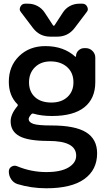

<svg xmlns="http://www.w3.org/2000/svg" viewBox="-20 -803 568 1030"><path d="M255.9 -252.9Q309.6 -252.9 341.8 -282.7Q374 -312.5 374 -361.3Q374 -413.1 339.8 -443.4Q305.7 -473.6 251 -473.6Q199.2 -473.6 167.5 -442.4Q135.7 -411.1 135.7 -361.3Q135.7 -311.5 167.5 -282.2Q199.2 -252.9 255.9 -252.9ZM388.7 32.2Q388.7 -46.9 241.2 -46.9Q130.9 -46.9 84 -72.8Q37.1 -98.6 37.1 -152.3Q37.1 -190.4 73.2 -233.4Q78.1 -239.3 73.2 -244.1Q27.3 -290 27.3 -364.3Q27.3 -448.2 82.5 -502Q137.7 -555.7 223.6 -555.7Q321.3 -555.7 383.8 -499Q384.8 -498 386.2 -498.5Q387.7 -499 387.7 -501Q387.7 -519.5 400.9 -532.2Q414.1 -544.9 432.6 -544.9H439.5Q460.9 -544.9 476.1 -529.8Q491.2 -514.6 491.2 -494.1V-362.3Q491.2 -274.4 432.6 -227.5Q374 -180.7 258.8 -180.7Q202.1 -180.7 159.2 -193.4Q152.3 -195.3 147.5 -189.5Q133.8 -173.8 133.8 -164.1Q133.8 -147.5 158.2 -138.7Q182.6 -129.9 256.8 -129.9Q382.8 -129.9 441.9 -93.3Q501 -56.6 501 19.5Q501 108.4 432.1 157.7Q363.3 207 228.5 207Q147.5 207 74.2 184.6Q52.7 177.7 40 158.7Q27.3 139.6 27.3 117.2Q27.3 99.6 42 90.8Q49.8 85.9 58.6 85.9Q65.4 85.9 72.3 88.9Q147.5 120.1 228.5 120.1Q306.6 120.1 347.7 95.2Q388.7 70.3 388.7 32.2ZM264.6 -667Q265.6 -665 268.6 -665Q271.5 -665 272.5 -667L316.4 -734.4Q331.1 -757.8 354.5 -770.5Q377.9 -783.2 405.3 -783.2H421.9Q439.5 -783.2 447.3 -767.6Q451.2 -760.7 451.2 -753.9Q451.2 -745.1 444.3 -737.3L379.9 -652.3Q344.7 -606.4 287.1 -606.4H250Q192.4 -606.4 157.2 -652.3L92.8 -737.3Q85.9 -745.1 85.9 -753.9Q85.9 -760.7 89.8 -767.6Q97.7 -783.2 115.2 -783.2H130.9Q158.2 -783.2 181.6 -770.5Q205.1 -757.8 219.7 -735.4Z"/></svg>

Font: Gen Jyuu Gothic Medium
Style: Regular
Weight: 500
Designer: [Source Han Sans]
Ryoko NISHIZUKA  (kana & ideographs); Paul D. Hunt (Latin, Greek & Cyrillic); Wenlong ZHANG  (bopomofo
Version: Version 1.002.20150607